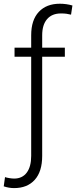

<svg xmlns="http://www.w3.org/2000/svg" viewBox="-49 -780 403 1014"><path d="M293.5 -528.3V-480.5H173.8V43.5Q173.8 126 134.5 169.7Q95.2 213.4 25.4 213.4Q-1.5 213.4 -29.3 204.1L-22.5 155.3Q-15.1 158.2 0 160.6Q15.1 163.1 25.4 163.1Q68.8 163.1 92.3 131.6Q115.7 100.1 115.7 43.5V-480.5H27.8V-528.3H115.7V-593.8Q115.7 -674.3 156 -717.3Q196.3 -760.3 267.1 -760.3Q301.3 -760.3 333.5 -751L326.2 -702.6Q314.5 -705.6 302.2 -707.3Q290 -709 272.9 -709Q225.6 -709 199.7 -679Q173.8 -648.9 173.8 -593.8V-528.3Z"/></svg>

Font: Vazirmatn RD UI FD ExtraLight
Style: Regular
Weight: 200
Designer: Saber Rastikerdar
Foundry: Saber Rastikerdar
Version: Version 33.003